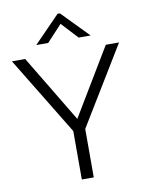

<svg xmlns="http://www.w3.org/2000/svg" viewBox="-104 -1067 871 1140"><g transform="rotate(-10 331.0 -497.0)"><path d="M367 0H295V-292L8 -763H88L331 -359L574 -763H654L367 -292ZM239 -833H167L324 -994H338L495 -833H423L331 -932Z"/></g></svg>

Font: Open Sauce One Light
Style: Regular
Weight: 300
Designer: Alfredo Marco Pradil
Foundry: Creative Sauce Fz LLC
Version: Version 1.477